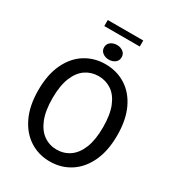

<svg xmlns="http://www.w3.org/2000/svg" viewBox="-236 -1148 1181 1296"><g transform="rotate(30 355.0 -500.5)"><path d="M354.5 10.5Q267 10.5 197.5 -34Q128 -78.5 87.8 -163.5Q47.5 -248.5 47.5 -369.5Q47.5 -490.5 87.8 -575Q128 -659.5 197.5 -703.2Q267 -747 354.5 -747Q442.5 -747 512.2 -703.2Q582 -659.5 622 -575Q662 -490.5 662 -369.5Q662 -248.5 621.8 -163.5Q581.5 -78.5 511.8 -34Q442 10.5 354.5 10.5ZM354.5 -82Q411 -82 455.8 -113Q500.5 -144 526 -207.5Q551.5 -271 551.5 -369.5Q551.5 -468 525.8 -531Q500 -594 455.2 -624Q410.5 -654 354.5 -654Q298.5 -654 254 -624Q209.5 -594 183.5 -531Q157.5 -468 157.5 -369.5Q157.5 -271 183.5 -207.2Q209.5 -143.5 254 -112.8Q298.5 -82 354.5 -82ZM356 -784Q328.5 -784 308 -799.2Q287.5 -814.5 287.5 -841Q287.5 -868 308 -883Q328.5 -898 356 -898Q383.5 -898 403.8 -883Q424 -868 424 -841Q424 -814 403.8 -799Q383.5 -784 356 -784ZM217 -965.5V-1012.5H493.5V-965.5Z"/></g></svg>

Font: Epilogue Medium
Style: Regular
Weight: 500
Designer: Tyler Finck
Foundry: Etcetera Type Co
Version: Version 2.111; ttfautohint (v1.8.3)